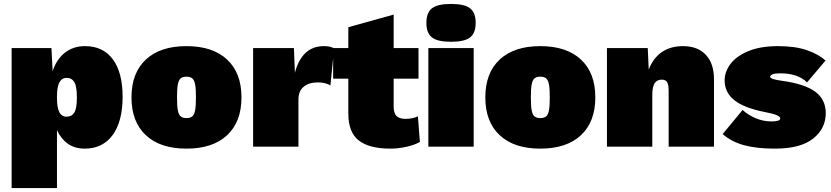

<svg xmlns="http://www.w3.org/2000/svg" viewBox="-20 -744 4217 974"><path d="M602 -253Q602 -128 551.5 -59Q501 10 410 10Q359 10 324 -15Q289 -40 269 -84V210H39V-500H241L247 -383Q266 -442 308.5 -476Q351 -510 411 -510Q503 -510 552.5 -443Q602 -376 602 -253ZM370 -250Q370 -306 357 -327.5Q344 -349 318 -349Q294 -349 281.5 -326.5Q269 -304 269 -254V-246Q269 -198 281 -175Q293 -152 318 -152Q344 -152 357 -173Q370 -194 370 -250Z M1205 -250Q1205 -126 1132 -58Q1059 10 926 10Q793 10 720 -58Q647 -126 647 -250Q647 -374 720 -442Q793 -510 926 -510Q1059 -510 1132 -442Q1205 -374 1205 -250ZM878 -250Q878 -207 882 -185Q886 -163 896 -154Q906 -145 926 -145Q946 -145 956 -154Q966 -163 970 -185Q974 -207 974 -250Q974 -293 970 -315Q966 -337 956 -346Q946 -355 926 -355Q906 -355 896 -346Q886 -337 882 -315Q878 -293 878 -250Z M1675 -498 1656 -310Q1647 -317 1630 -321.5Q1613 -326 1593 -326Q1547 -326 1520.5 -304Q1494 -282 1494 -240V0H1264V-500H1471L1476 -375Q1512 -510 1623 -510Q1658 -510 1675 -498Z M2110 -24Q2085 -9 2042.5 0.5Q2000 10 1961 10Q1853 10 1800 -31.5Q1747 -73 1747 -168V-345H1670V-500H1747V-606L1977 -670V-500H2103V-345H1977V-204Q1977 -170 1991.5 -155.5Q2006 -141 2037 -141Q2074 -141 2100 -154Z M2143 -628Q2143 -680 2171.5 -702Q2200 -724 2268 -724Q2336 -724 2364.5 -702Q2393 -680 2393 -628Q2393 -576 2364.5 -554Q2336 -532 2268 -532Q2200 -532 2171.5 -554Q2143 -576 2143 -628ZM2383 0H2153V-500H2383Z M3000 -250Q3000 -126 2927 -58Q2854 10 2721 10Q2588 10 2515 -58Q2442 -126 2442 -250Q2442 -374 2515 -442Q2588 -510 2721 -510Q2854 -510 2927 -442Q3000 -374 3000 -250ZM2673 -250Q2673 -207 2677 -185Q2681 -163 2691 -154Q2701 -145 2721 -145Q2741 -145 2751 -154Q2761 -163 2765 -185Q2769 -207 2769 -250Q2769 -293 2765 -315Q2761 -337 2751 -346Q2741 -355 2721 -355Q2701 -355 2691 -346Q2681 -337 2677 -315Q2673 -293 2673 -250Z M3602 -342V0H3372V-282Q3372 -315 3364 -327.5Q3356 -340 3337 -340Q3312 -340 3300.5 -321Q3289 -302 3289 -262V0H3059V-500H3266L3271 -391Q3293 -449 3337 -479.5Q3381 -510 3445 -510Q3519 -510 3560.5 -466Q3602 -422 3602 -342Z M3646 -64 3747 -186Q3776 -160 3814 -144Q3852 -128 3894 -128Q3913 -128 3925.5 -131.5Q3938 -135 3938 -143Q3938 -152 3921 -159.5Q3904 -167 3863 -175Q3755 -196 3705.5 -235.5Q3656 -275 3656 -336Q3656 -380 3685.5 -419.5Q3715 -459 3776 -484.5Q3837 -510 3927 -510Q4015 -510 4074.5 -489Q4134 -468 4168 -437L4074 -326Q4028 -372 3938 -372Q3911 -372 3899 -367Q3887 -362 3887 -354Q3887 -342 3948 -334Q4063 -318 4116 -278.5Q4169 -239 4169 -170Q4169 -92 4105 -41Q4041 10 3911 10Q3818 10 3754 -7.5Q3690 -25 3646 -64Z"/></svg>

Font: Work Sans Black
Style: Regular
Weight: 900
Designer: Wei Huang
Foundry: Wei Huang
Version: Version 1.500